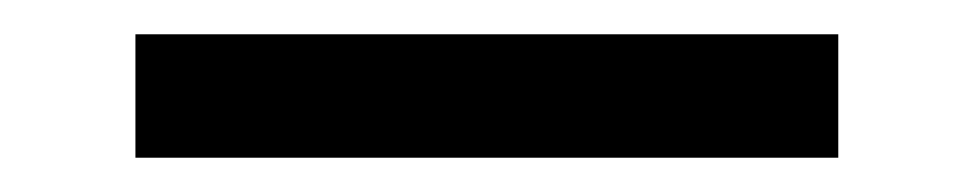

<svg xmlns="http://www.w3.org/2000/svg" viewBox="-20 -358 568 112"><path d="M469 -266V-338H59V-266Z"/></svg>

Font: Resamitz
Style: Bold
Weight: 700
Designer: gluk
Foundry: gluk
Version: Version 0.047